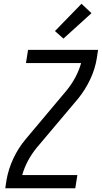

<svg xmlns="http://www.w3.org/2000/svg" viewBox="-20 -1000 541 1020"><path d="M8 0 15 -46Q25 -102 50.5 -157Q76 -212 115 -259L335 -521Q361 -553 380.5 -589.5Q400 -626 411 -665H118L129 -735H501L494 -689Q485 -633 459 -578Q433 -523 395 -476L174 -214Q148 -182 128.5 -145.5Q109 -109 98 -70H391L380 0ZM317 -795 272 -835 413 -980 466 -930Z"/></svg>

Font: Iosevka Term Curly Oblique
Style: Regular
Weight: 400
Italic angle: -9°
Designer: Belleve Invis
Foundry: Belleve Invis
Version: Version 32.3.0